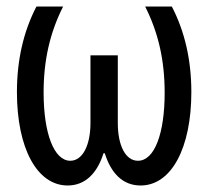

<svg xmlns="http://www.w3.org/2000/svg" viewBox="-20 -560 640 590"><path d="M412 10C507 10 568 -106 568 -277C568 -375 548 -463 508 -540H426C466 -461 486 -376 486 -275C486 -150 455 -66 404 -66C365 -66 342 -114 342 -182V-390H258V-182C258 -114 234 -66 196 -66C146 -66 114 -150 114 -276C114 -376 134 -461 174 -540H92C52 -463 32 -375 32 -277C32 -106 93 10 188 10C242 10 279 -28 298 -89H302C321 -28 357 10 412 10Z"/></svg>

Font: CommitMonoNiceRocks
Style: Regular
Weight: 400
Monospace: yes
Designer: Eigil Nikolajsen
Foundry: Eigil Nikolajsen
Version: Version 1.143